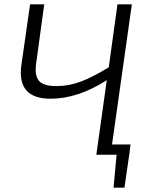

<svg xmlns="http://www.w3.org/2000/svg" viewBox="-20 -710 683 881"><path d="M579 -47 573 0 551 151H501L515 0H422L470 -342Q337 -257 212 -257Q57 -257 78 -411L118 -690H183L146 -420Q138 -364 158.5 -339.5Q179 -315 238 -315Q296 -315 350.5 -335.5Q405 -356 479 -401L519 -690H585L494 -47Z"/></svg>

Font: Exo 2.0 Light
Style: Italic
Weight: 300
Italic angle: -8°
Designer: Natanael Gama
Version: Version 1.001;PS 001.001;hotconv 1.0.70;makeotf.lib2.5.58329